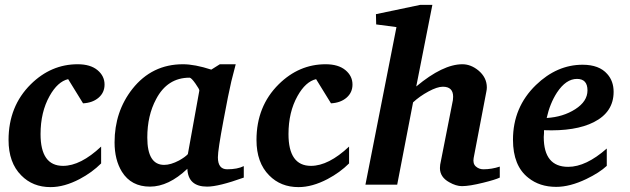

<svg xmlns="http://www.w3.org/2000/svg" viewBox="-20 -756 2578 786"><path d="M408 -410Q408 -377 383.5 -356Q359 -335 320 -333L259 -432Q216 -422 183 -363Q146 -297 146 -207Q146 -77 238 -77Q310 -77 394 -156V-87Q357 -50 306 -23Q243 10 187 10Q114 10 67 -38Q15 -90 15 -183Q15 -321 106 -411Q189 -493 298 -493Q350 -493 379 -469Q408 -445 408 -410Z M978 -29Q875 8 828 8Q750 8 747 -65Q670 8 594 8Q517 8 479 -53Q449 -102 449 -173Q449 -299 522 -392Q602 -493 729 -493Q777 -493 845 -471L880 -493H945L927 -423Q915 -372 895 -264Q872 -142 872 -112Q872 -63 910 -63Q952 -63 978 -76ZM796 -385Q797 -390 780 -414Q763 -438 756 -438Q665 -438 619 -350Q583 -283 583 -193Q583 -81 652 -81Q679 -81 713 -99Q738 -113 749 -125Z M1423 -410Q1423 -377 1398.5 -356Q1374 -335 1335 -333L1274 -432Q1231 -422 1198 -363Q1161 -297 1161 -207Q1161 -77 1253 -77Q1325 -77 1409 -156V-87Q1372 -50 1321 -23Q1258 10 1202 10Q1129 10 1082 -38Q1030 -90 1030 -183Q1030 -321 1121 -411Q1204 -493 1313 -493Q1365 -493 1394 -469Q1423 -445 1423 -410Z M2026 -29Q2007 -20 1958 -8Q1902 6 1871 6Q1847 6 1819 -10Q1781 -31 1781 -68Q1781 -75 1782 -82L1834 -346Q1835 -353 1835 -360Q1835 -401 1793 -401Q1770 -401 1734 -381.5Q1698 -362 1671 -337L1606 0H1476L1603 -645L1520 -656L1519 -698L1700 -736H1750L1684 -402Q1793 -493 1873 -493Q1907 -493 1938 -468Q1973 -439 1973 -398Q1973 -390 1971 -381L1919 -109Q1915 -86 1928 -74.5Q1941 -63 1959 -63Q1993 -63 2026 -74Z M2492 -380Q2492 -297 2411 -256Q2336 -218 2207 -223Q2207 -221 2207 -211Q2206 -201 2206 -195Q2206 -73 2306 -73Q2379 -73 2464 -148V-77Q2434 -49 2380 -23Q2313 9 2257 9Q2189 9 2143 -28Q2080 -77 2080 -184Q2080 -317 2174 -408Q2260 -491 2365 -491Q2433 -491 2466 -453Q2492 -424 2492 -380ZM2385 -386Q2385 -433 2342 -433Q2297 -433 2260 -377Q2231 -332 2218 -273Q2285 -277 2335 -309Q2385 -341 2385 -386Z"/></svg>

Font: Apparatus SIL
Style: Bold Italic
Weight: 700
Italic angle: -11°
Version: Version 1.0